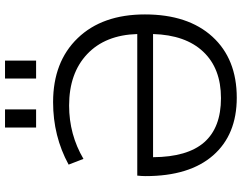

<svg xmlns="http://www.w3.org/2000/svg" viewBox="-121 -856 986 784"><g transform="rotate(-90 372.0 -464.0)"><path d="M443.4 -809.6V-936.5H516.6V-809.6ZM243.2 -809.6V-936.5H317.4V-809.6ZM625 -396.5Q621.1 -527.3 543 -601.1Q464.8 -674.8 333 -674.8Q214.8 -674.8 115.2 -616.2L91.8 -676.8Q208 -740.2 346.7 -740.2Q511.7 -740.2 608.4 -639.6Q705.1 -539.1 705.1 -365.2Q705.1 -189.5 614.3 -89.8Q523.4 9.8 365.2 9.8Q213.9 9.8 129.4 -86.9Q44.9 -183.6 44.9 -362.3Q44.9 -377.9 46.9 -396.5ZM625 -332H122.1Q123 -191.4 183.1 -123Q243.2 -54.7 363.3 -54.7Q484.4 -54.7 552.7 -127Q621.1 -199.2 625 -332Z"/></g></svg>

Font: Mgen+ 1c regular
Style: Regular
Weight: 400
Designer: [Source Han Sans]
Ryoko NISHIZUKA  (kana & ideographs); Paul D. Hunt (Latin, Greek & Cyrillic); Wenlong ZHANG  (bopomofo
Version: Version 1.059.20150602